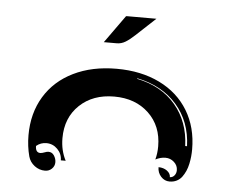

<svg xmlns="http://www.w3.org/2000/svg" viewBox="-43 -693 720 605"><g transform="rotate(5 317.5 -391.0)"><path d="M269.5 -556.6 331.5 -643.3Q332.3 -644.5 334.2 -644.5H428.2L366.7 -587.2Q350.8 -572.3 337.9 -564.5Q325 -556.6 310.1 -556.6ZM58.6 -244.1Q58.6 -313.7 90.6 -366.5Q122.6 -419.2 181.3 -447.9Q240 -476.6 317.4 -476.6Q394.8 -476.6 453.5 -447.9Q512.2 -419.2 544.2 -366.5Q576.2 -313.7 576.2 -244.1Q576.2 -232.9 575.1 -221.8Q574 -210.7 571.4 -198.2Q568.8 -185.8 564.1 -175.2Q559.3 -164.6 552.9 -155.9Q546.4 -147.2 536.4 -142.2Q526.4 -137.2 513.9 -137.2Q498 -137.2 486.8 -149.5Q475.6 -161.9 475.6 -179.2Q491.5 -179.2 502.7 -170.9Q513.9 -162.6 513.9 -150.9Q522.2 -150.9 528.1 -157.8Q533.9 -164.8 533.9 -174.6Q533.9 -189.7 522.2 -200.2Q510.5 -210.7 494.9 -210.7Q479.2 -210.7 463.4 -202.4Q468.8 -222.2 468.8 -244.1Q468.8 -308.8 426.6 -348.8Q384.5 -388.7 317.4 -388.7Q250.2 -388.7 208.1 -348.8Q166 -308.8 166 -244.1Q166 -205.1 182.4 -173.8H167Q167 -194.3 152.3 -209.1Q137.7 -223.9 117.2 -223.9Q99.1 -223.9 85.2 -212.2Q85.2 -191.4 100.3 -191.2Q105.5 -191.2 113.2 -194.2Q120.8 -197.3 126 -197.3Q137.5 -197.3 143.9 -187.3Q150.4 -177.2 150.4 -166.3Q150.4 -154.1 141.5 -145.5Q132.6 -137 120.1 -137Q101.6 -137 86.7 -148.4Q71.8 -159.9 67.1 -177.2Q58.6 -209 58.6 -244.1ZM384.3 -450.7Q461.9 -434.8 506.3 -382.3Q550.8 -329.8 553.5 -252.9H559.3Q556.6 -330.3 510.3 -383.3Q463.9 -436.3 384.8 -452.4Z"/></g></svg>

Font: AgreloyInT3
Style: Medium
Weight: 400
Designer: gluk
Foundry: gluk
Version: Version 0.27